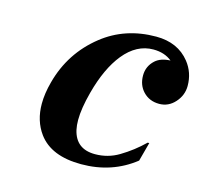

<svg xmlns="http://www.w3.org/2000/svg" viewBox="-86 -643 797 749"><g transform="rotate(15 312.5 -268.5)"><path d="M301.8 9.8Q180.7 9.8 128.9 -60.5Q92.8 -109.9 92.8 -178.7Q92.8 -220.2 106 -268.6Q139.6 -394.5 240.7 -474.6Q332 -546.9 457 -546.9Q544.4 -546.9 592.3 -486.8Q624.5 -446.3 624.5 -392.6Q624.5 -355 598.4 -325.7Q572.3 -296.4 534.7 -296.4Q495.1 -296.4 469.7 -323.2Q445.8 -348.6 445.8 -387.2Q445.8 -424.8 473.6 -450.2Q495.1 -469.7 534.2 -471.2Q504.4 -495.6 459 -495.6Q391.6 -495.6 340.3 -432.6Q292 -373 264.2 -268.6Q246.1 -200.7 246.1 -154.3Q246.1 -132.3 250 -114.7Q266.6 -42 343.8 -42Q396 -42 439.9 -68.4Q489.7 -98.1 531.2 -138.7H537.6L517.1 -62.5Q425.8 9.8 301.8 9.8Z"/></g></svg>

Font: Cursive Sans
Style: Bold
Weight: 700
Italic angle: -15°
Designer: Wojciech Kalinowski "wmk69" (wmk69@o2.pl)
Foundry: Wojciech Kalinowski "wmk69" (wmk69@o2.pl)
Version: Wersja 3.1.0; 2022-02-18